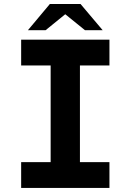

<svg xmlns="http://www.w3.org/2000/svg" viewBox="-20 -924 642 944"><path d="M117.2 -775.4H204.1L300.8 -854L397.9 -775.4H484.9L376 -904.3H225.1ZM84 0H518.1V-127H373V-602.1H518.1V-729H84V-602.1H229V-127H84Z"/></svg>

Font: Hack
Style: Bold
Weight: 700
Monospace: yes
Designer: Christopher Simpkins
Foundry: Christopher Simpkins
Version: Version 2.010